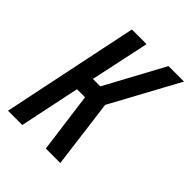

<svg xmlns="http://www.w3.org/2000/svg" viewBox="-160 -593 675 675"><g transform="rotate(45 177.5 -255.0)"><path d="M-5 0 101 -510H174L127 -290H164L283 -510H360L222 -256L255 0H183L153 -225H113L66 0Z"/></g></svg>

Font: Saira Ultra Condensed Medium
Style: Italic
Weight: 500
Width: 1
Italic angle: -12°
Designer: Hector Gatti with collaboration of the Omnibus-Type team
Foundry: Omnibus-Type
Version: Version 1.001; ttfautohint (v1.8)